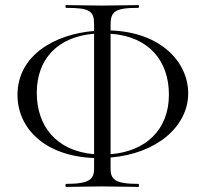

<svg xmlns="http://www.w3.org/2000/svg" viewBox="-20 -697 811 757"><path d="M241 40C279 40 329 38 382 38C439 38 487 40 525 40C529 40 529 28 525 28C431 28 416 9 416 -33V-76C597 -91 722 -198 722 -329C722 -451 616 -570 416 -577V-599C416 -652 433 -666 525 -666C529 -666 529 -677 525 -677C488 -677 439 -675 382 -675C329 -675 279 -677 241 -677C237 -677 237 -666 241 -666C334 -666 351 -654 351 -601V-575C194 -562 49 -478 49 -323C49 -190 158 -81 351 -74V-33C351 9 334 28 241 28C237 28 237 40 241 40ZM125 -331C125 -462 205 -552 351 -564V-89C199 -102 125 -203 125 -331ZM416 -89V-564C571 -553 646 -453 646 -324C646 -184 553 -100 416 -89Z"/></svg>

Font: Cormorant Garamond
Style: Regular
Weight: 400
Designer: Christian Thalmann (Catharsis Fonts)
Foundry: Catharsis Fonts
Version: Version 4.002;Glyphs 3.4 (3410)